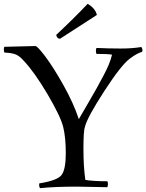

<svg xmlns="http://www.w3.org/2000/svg" viewBox="-20 -973 763 1001"><path d="M485 -895 293 -771Q285 -771 280 -776Q275 -781 273 -791Q364 -876 437 -953Q477 -930 485 -895ZM3 -729 165 -733Q175 -733 216.5 -678Q258 -623 310.5 -529.5Q363 -436 391 -352Q406 -378 436 -429.5Q466 -481 481.5 -508.5Q497 -536 517 -574Q554 -642 564 -688Q543 -692 483 -692Q480 -699 480 -708Q480 -717 483 -723Q549 -720 610 -720Q671 -720 717 -728Q723 -718 723 -711L721 -703Q694 -695 659 -669Q614 -637 525 -500Q436 -363 423 -313Q415 -292 415 -197.5Q415 -103 425 -35Q466 -28 540 -28Q543 -21 543 -12L540 3L381 0Q265 0 189 8Q184 2 184 -9L185 -17Q281 -32 302 -62Q323 -92 323 -174Q323 -256 309.5 -311Q296 -366 228.5 -480.5Q161 -595 105 -655Q83 -680 63.5 -688.5Q44 -697 3 -699Q0 -705 0 -715.5Q0 -726 3 -729Z"/></svg>

Font: Rosarivo
Style: Regular
Weight: 400
Designer: Pablo Ugerman
Foundry: Pablo Ugerman
Version: Version 1.003